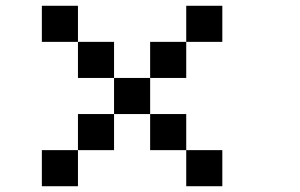

<svg xmlns="http://www.w3.org/2000/svg" viewBox="-20 -895 1040 665"><path d="M250 -875V-750H125V-875ZM750 -875V-750H625V-875ZM375 -750V-625H250V-750ZM500 -750H625V-625H500ZM375 -625H500V-500H375ZM250 -500H375V-375H250ZM500 -375V-500H625V-375ZM125 -375H250V-250H125ZM625 -250V-375H750V-250Z"/></svg>

Font: Press Start 2P
Style: Regular
Weight: 400
Designer: CodeMan38
Foundry: CodeMan38
Version: Version 3.000